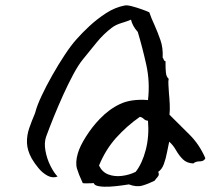

<svg xmlns="http://www.w3.org/2000/svg" viewBox="-20 -710 840 733"><path d="M764 -106Q759 -94 743 -94Q727 -94 718 -86Q693 -87 678 -102Q663 -117 652 -136.5Q641 -156 626 -169Q622 -152 617.5 -128Q613 -104 605.5 -83.5Q598 -63 584 -54Q588 -45 585 -39.5Q582 -34 577 -29Q572 -23 570 -20Q546 -8 523.5 -1.5Q501 5 472 -6Q465 -5 444.5 -2Q424 1 400 2.5Q376 4 358 1Q340 -2 338 -11Q338 -11 329 -10.5Q320 -10 309.5 -10Q299 -10 296 -11Q295 -14 292 -20Q281 -43 274 -66Q267 -89 277 -124Q285 -152 308.5 -189Q332 -226 360 -255Q396 -293 438.5 -313Q481 -333 545 -328Q553 -397 538.5 -462.5Q524 -528 506 -588Q486 -610 480 -635Q464 -628 443.5 -622Q423 -616 408 -605Q376 -581 349 -548Q322 -515 297 -484Q279 -462 259.5 -425.5Q240 -389 221 -347Q202 -305 185 -263Q168 -221 156 -188Q148 -165 153.5 -134.5Q159 -104 172.5 -77Q186 -50 200 -36Q181 -29 162 -39Q143 -49 127.5 -67.5Q112 -86 101 -105Q84 -136 83 -164.5Q82 -193 91.5 -220.5Q101 -248 113 -276Q114 -280 115 -282Q121 -306 138.5 -343.5Q156 -381 179.5 -422.5Q203 -464 227.5 -501Q252 -538 272 -560Q292 -583 321 -610Q350 -637 384.5 -659.5Q419 -682 456 -689Q465 -691 484 -686Q503 -681 522.5 -674Q542 -667 550 -663Q554 -651 559 -639Q564 -627 570 -614Q582 -587 592.5 -557Q603 -527 601 -490Q604 -487 605 -482.5Q606 -478 612 -476Q612 -473 612 -469Q612 -465 612 -461Q612 -447 613.5 -432Q615 -417 624 -409Q622 -401 623 -386.5Q624 -372 625 -354Q627 -334 628 -312Q629 -290 627 -272Q665 -234 703 -196.5Q741 -159 764 -106ZM545 -249Q535 -250 529 -256Q523 -262 514 -264Q464 -229 423.5 -184Q383 -139 358 -78Q370 -53 393.5 -44Q417 -35 445.5 -38.5Q474 -42 498 -54Q523 -86 536.5 -138Q550 -190 545 -249Z"/></svg>

Font: Yuji Boku
Style: Regular
Weight: 400
Designer: Kataoka Yuji
Foundry: Kinuta Font Factory
Version: Version 3.002